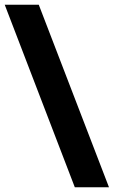

<svg xmlns="http://www.w3.org/2000/svg" viewBox="-20 -731 481 812"><path d="M0 -710.9H144L440.9 61H296.4Z"/></svg>

Font: MAUL Bold
Style: Bold
Weight: 700
Designer: MAUL
Version: Version 1.0; 2020; ttfautohint (v1.8.3)